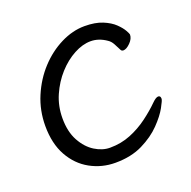

<svg xmlns="http://www.w3.org/2000/svg" viewBox="-97 -582 693 696"><g transform="rotate(-20 250.0 -234.0)"><path d="M471 -143Q471 -137 457 -111.5Q443 -86 414 -56Q385 -26 340.5 -4Q296 18 235 18Q183 18 138.5 -6.5Q94 -31 67.5 -78.5Q41 -126 41 -194Q41 -254 63.5 -307Q86 -360 123 -400Q160 -440 206 -463Q252 -486 298 -486Q339 -486 367 -474.5Q395 -463 411.5 -447Q428 -431 435.5 -417.5Q443 -404 443 -401Q443 -385 428 -370Q413 -355 401 -355Q395 -355 392 -360Q385 -374 378 -387Q371 -400 360 -407Q331 -427 300 -427Q269 -427 235.5 -409Q202 -391 173.5 -359.5Q145 -328 127 -287Q109 -246 109 -199Q109 -147 128.5 -111.5Q148 -76 177 -58Q206 -40 235 -40Q278 -40 315 -55Q352 -70 383.5 -93.5Q415 -117 438 -140Q453 -155 462 -155Q471 -155 471 -143Z"/></g></svg>

Font: Moon Stars Kai HW
Style: Regular
Weight: 400
Designer: GuiWonder
Version: Version 1.101